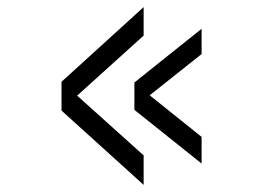

<svg xmlns="http://www.w3.org/2000/svg" viewBox="-20 -608 740 540"><path d="M384 -88 153 -297V-378L384 -588V-508L197 -339L384 -171ZM547 -148 358 -299V-376L547 -527V-456L401 -340L547 -223Z"/></svg>

Font: Martian Mono ExtraLight
Style: Regular
Weight: 200
Monospace: yes
Designer: Roman Shamin
Foundry: Evil Martians
Version: Version 1.000; ttfautohint (v1.8.4.7-5d5b)